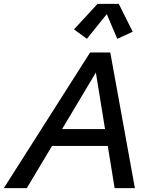

<svg xmlns="http://www.w3.org/2000/svg" viewBox="-72 -975 779 995"><path d="M-52.2 0 395 -703.1H499.5L627 0H522L424.8 -599.1L66.9 0ZM167 -218.8 185.1 -306.2H546.4L527.8 -218.8ZM378.4 -773.9 311.5 -822.8 433.6 -955.1H543.5L615.7 -810.5L535.6 -773.9L481.4 -901.9Z"/></svg>

Font: Schibsted Grotesk Medium
Style: Italic
Weight: 500
Italic angle: -12°
Designer: Bakken & Baeck AS, Henrik Kongsvoll
Foundry: Schibsted ASA
Version: Version 1.100;gftools[0.9.25]